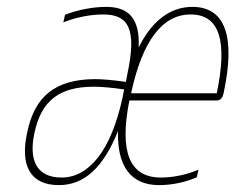

<svg xmlns="http://www.w3.org/2000/svg" viewBox="-20 -529 684 558"><path d="M289 -509C251 -509 207 -501 169 -486L164 -464C204 -480 246 -487 280 -487C352 -487 379 -447 350 -313L346 -291C304 -297 274 -299 257 -299C139 -299 80 -247 59 -144C38 -49 67 9 151 9C223 9 279 -39 323 -148C320 -48 359 9 442 9C481 9 521 0 552 -14L557 -36C520 -20 480 -13 448 -13C354 -13 327 -91 356 -237H609C623 -237 627 -246 630 -259C665 -422 635 -509 539 -509C473 -509 420 -466 383 -391C387 -475 354 -509 289 -509ZM80 -142C100 -238 154 -277 253 -277C274 -277 309 -274 341 -269L338 -256L337 -249L336 -245C303 -91 238 -13 159 -13C83 -13 64 -68 80 -142ZM361 -258C393 -407 450 -487 534 -487C620 -487 641 -407 610 -258Z"/></svg>

Font: LT Wave Mono Thin
Style: Italic
Weight: 100
Designer: Daniel Lyons
Version: Version 2.5 (Glyphs App)